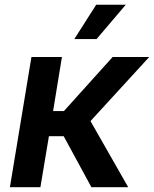

<svg xmlns="http://www.w3.org/2000/svg" viewBox="-20 -785 645 805"><path d="M21.5 0 111.8 -545.9H239.7L202.6 -319.3H248L452.1 -545.9H605.5L359.4 -277.3L517.6 0H363.3L247.1 -213.9H185.1L149.4 0ZM291.5 -621.1 383.3 -765.1H507.3L384.8 -621.1Z"/></svg>

Font: Inter Semi Bold
Style: Italic
Weight: 600
Italic angle: -9.39999°
Designer: Rasmus Andersson
Foundry: rsms
Version: Version 4.000;git-3c8e0fc